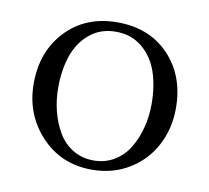

<svg xmlns="http://www.w3.org/2000/svg" viewBox="-59 -517 640 589"><g transform="rotate(10 261.0 -222.5)"><path d="M41 -223.1Q41 -323.2 102.3 -387.7Q163.6 -452.1 262.2 -452.1Q361.8 -452.1 422.9 -388.2Q483.9 -324.2 483.9 -223.1Q483.9 -160.2 456.5 -107.9Q429.2 -55.7 378.2 -24.4Q327.1 6.8 262.2 6.8Q166 6.8 103.5 -60.3Q41 -127.4 41 -223.1ZM117.2 -223.1Q117.2 -185.1 126.2 -149.9Q135.3 -114.7 152.3 -85.7Q169.4 -56.6 198 -39.3Q226.6 -22 262.2 -22Q298.3 -22 326.9 -39.3Q355.5 -56.6 372.8 -85.7Q390.1 -114.7 399.2 -149.9Q408.2 -185.1 408.2 -223.1Q408.2 -278.8 393.1 -323Q377.9 -367.2 344.2 -395Q310.5 -422.9 262.2 -422.9Q214.4 -422.9 180.9 -395Q147.5 -367.2 132.3 -323Q117.2 -278.8 117.2 -223.1Z"/></g></svg>

Font: Dihjauti S
Style: Regular
Weight: 400
Designer: T. Christopher White
Version: Version 3.0.0